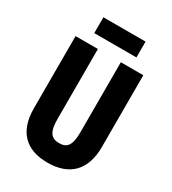

<svg xmlns="http://www.w3.org/2000/svg" viewBox="-214 -1054 1007 1124"><g transform="rotate(30 289.5 -491.5)"><path d="M432 -942H147V-835H432ZM519 -279V-765H367V-293C367 -202 343 -174 290 -174C239 -174 212 -201 212 -292V-765H61V-277C61 -121 142 -41 288 -41C438 -41 519 -125 519 -279Z"/></g></svg>

Font: Noto Sans Tamil UI ExtraCondensed ExtraBold
Style: Regular
Weight: 800
Width: 2
Designer: Jelle Bosma - Monotype Design Team
Foundry: Monotype Imaging Inc.
Version: Version 2.004